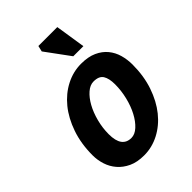

<svg xmlns="http://www.w3.org/2000/svg" viewBox="-215 -816 926 926"><g transform="rotate(-45 248.0 -353.0)"><path d="M34 -162Q34 -241 56.5 -306Q79 -371 116.5 -417Q154 -463 203.5 -488.5Q253 -514 307 -514Q355 -514 388 -499Q421 -484 441.5 -459Q462 -434 471 -402Q480 -370 480 -336Q480 -258 458 -193.5Q436 -129 399 -83Q362 -37 313 -11.5Q264 14 210 14Q163 14 130 -1.5Q97 -17 75.5 -42Q54 -67 44 -98.5Q34 -130 34 -162ZM161 -179Q161 -89 226 -89Q250 -89 273 -110Q296 -131 314 -165Q332 -199 342.5 -242Q353 -285 353 -328Q353 -368 339.5 -389.5Q326 -411 289 -411Q265 -411 242 -391Q219 -371 201 -338.5Q183 -306 172 -264Q161 -222 161 -179ZM375 -566H306L215 -690L222 -720H351Z"/></g></svg>

Font: PT Sans
Style: Bold Italic
Weight: 700
Italic angle: -12°
Designer: A.Korolkova, O.Umpeleva, V.Yefimov
Foundry: ParaType Ltd
Version: Version 2.003W OFL